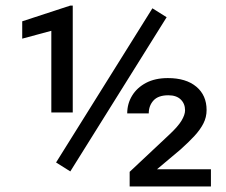

<svg xmlns="http://www.w3.org/2000/svg" viewBox="-20 -672 813 692"><path d="M233.4 -54.2 182.1 -86.4 529.3 -642.1 580.6 -609.9ZM242.2 -266.6H165V-561L60.1 -532.7V-595.2L233.4 -651.9H242.2ZM740.2 0H447.3V-52.7L588.4 -185.1Q621.1 -215.3 634 -236.8Q647 -258.3 647 -274.4Q647 -298.3 631.3 -313.5Q615.7 -328.6 586.9 -328.6Q550.3 -328.6 533.2 -309.8Q516.1 -291 516.1 -263.2H438.5Q438.5 -298.3 456.1 -327.1Q473.6 -356 506.3 -373.3Q539.1 -390.6 585 -390.6Q650.4 -390.6 687.5 -359.6Q724.6 -328.6 724.6 -275.4Q724.6 -249.5 713.1 -227.1Q701.7 -204.6 680.9 -182.1Q660.2 -159.7 631.3 -133.8L545.9 -62H740.2Z"/></svg>

Font: Heebo
Style: Regular
Weight: 400
Designer: Oded Ezer
Foundry: Ezer Type House
Version: Version 3.100